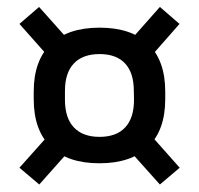

<svg xmlns="http://www.w3.org/2000/svg" viewBox="-20 -576 558 538"><path d="M258.5 -118.5Q169 -118.5 121.8 -165Q74.5 -211.5 74.5 -298V-319.5Q74.5 -406 122 -452.2Q169.5 -498.5 259 -498.5Q348.5 -498.5 395.8 -452.2Q443 -406 443 -319.5V-298Q443 -211.5 395.5 -165Q348 -118.5 258.5 -118.5ZM259 -192.5Q306 -192.5 330.8 -219Q355.5 -245.5 355.5 -296.5L355 -321Q355 -372 330.5 -398.2Q306 -424.5 259 -424.5Q212 -424.5 187 -398.2Q162 -372 162 -321V-296.5Q162 -245.5 187 -219Q212 -192.5 259 -192.5ZM389.5 -212 483.5 -106 428 -59 335 -163ZM182.5 -163 90 -59 34.5 -106 130 -213ZM124.5 -407.5 34.5 -509 89.5 -556.5 181 -454ZM335 -451.5 428 -556.5 483 -509 389 -402Z"/></svg>

Font: Anek Odia Medium Medium
Style: Regular
Weight: 500
Version: Version 1.003